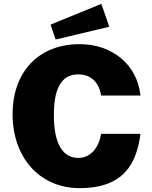

<svg xmlns="http://www.w3.org/2000/svg" viewBox="-20 -961 785 991"><path d="M503 -941 241 -834 267 -757 544 -823ZM391 -733C180 -733 45 -591 45 -371C45 -151 182 10 391 10C622 10 685 -120 705 -270H502C491 -203 451 -146 384 -146C311 -146 258 -207 258 -368C258 -527 311 -577 384 -577C451 -577 491 -535 502 -468H705C689 -624 563 -733 391 -733Z"/></svg>

Font: United Sans Black
Style: Regular
Weight: 900
Designer: Pablo Impallari, Rodrigo Fuenzalida (Modified by Dan O. Williams)
Version: Version 1.000;PS 001.000;hotconv 1.0.88;makeotf.lib2.5.64775